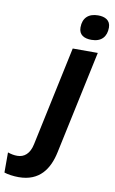

<svg xmlns="http://www.w3.org/2000/svg" viewBox="-236 -815 662 1109"><g transform="rotate(10 95.5 -260.0)"><path d="M232 -614C292 -614 320 -649 320 -701C320 -745 286 -760 247 -760C191 -760 158 -730 158 -674C158 -630 190 -614 232 -614ZM-44 240C79 240 132 159 153 59L282 -546H135L11 37C-1 95 -33 120 -73 120C-92 120 -108 117 -129 110V228C-109 235 -75 240 -44 240Z"/></g></svg>

Font: Noto Sans
Style: Bold Italic
Weight: 700
Italic angle: -12°
Designer: Monotype Design Team
Foundry: Monotype Imaging Inc.
Version: Version 2.013